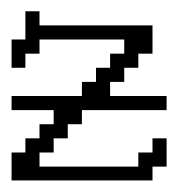

<svg xmlns="http://www.w3.org/2000/svg" viewBox="-20 -312 332 332"><path d="M0 0V-48.3H23.9V-72.8H48.3V-97.2H72.8V-121.6H0V-146H121.6V-170.4H146V-194.8H170.4V-219.2H194.8V-243.7H48.3V-219.2H23.9V-194.8H0V-243.7H23.9V-292.5H48.3V-268.1H243.7V-219.2H219.2V-194.8H194.8V-170.4H170.4V-146H268.1V-121.6H121.6V-97.2H97.2V-72.8H72.8V-48.3H48.3V-23.9H219.2V-48.3H243.7V-72.8H268.1V-23.9H243.7V0Z"/></svg>

Font: FS Mondwest Regular
Style: Regular
Weight: 400
Designer: NZWStudios2024
Foundry: https://fontstruct.com
Version: Version 1.0